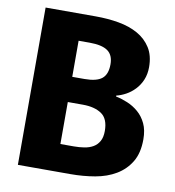

<svg xmlns="http://www.w3.org/2000/svg" viewBox="-79 -763 758 833"><g transform="rotate(10 300.0 -346.5)"><path d="M401 -210Q401 -264 370 -285Q339 -306 287 -306H221V-121H280Q304 -121 326 -124.5Q348 -128 364.5 -137.5Q381 -147 391 -164.5Q401 -182 401 -210ZM375 -499Q375 -540 349.5 -558Q324 -576 270 -576H221V-417H275Q328 -417 351.5 -436Q375 -455 375 -499ZM572 -203Q572 -143 548.5 -104Q525 -65 485.5 -41.5Q446 -18 394.5 -9Q343 0 286 0H55V-693H276Q330 -693 378 -684.5Q426 -676 462.5 -655.5Q499 -635 520.5 -601Q542 -567 542 -516Q542 -485 531.5 -460Q521 -435 503.5 -416.5Q486 -398 465 -386.5Q444 -375 423 -370V-366Q448 -361 474.5 -350Q501 -339 523 -320Q545 -301 558.5 -272.5Q572 -244 572 -203Z"/></g></svg>

Font: Qzxlaeiskcpccdgjqmyffctclhy
Style: Regular
Weight: 700
Monospace: yes
Designer: Carrois Corporate & Edenspiekermann
Foundry: Carrois Corporate GbR & Edenspiekermann AG
Version: Version 2.001